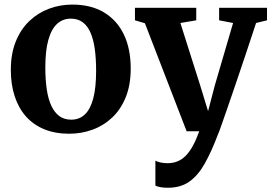

<svg xmlns="http://www.w3.org/2000/svg" viewBox="-20 -588 1216 860"><path d="M28.5 -275Q28.5 -348 51 -403Q73.5 -458 112.2 -494.5Q151 -531 200.2 -549.2Q249.5 -567.5 303.5 -567.5Q388 -567.5 446.2 -532.2Q504.5 -497 535 -433Q565.5 -369 565.5 -281.5Q565.5 -207 543 -152Q520.5 -97 481.8 -60.8Q443 -24.5 393.5 -6.8Q344 11 290 11Q227 11 178.2 -9Q129.5 -29 96.2 -66.5Q63 -104 45.8 -156.8Q28.5 -209.5 28.5 -275ZM299 -52Q335.5 -52 360.2 -75.5Q385 -99 397.8 -147.5Q410.5 -196 410.5 -271Q410.5 -325.5 404.5 -368.8Q398.5 -412 385.2 -442.2Q372 -472.5 350.2 -488.5Q328.5 -504.5 297.5 -504.5Q261 -504.5 235.5 -481Q210 -457.5 196.5 -409.2Q183 -361 183 -285.5Q183 -231 189.5 -187.5Q196 -144 210 -114Q224 -84 245.8 -68Q267.5 -52 299 -52ZM732 253Q714 253 699.5 250.5Q685 248 676 243.5V131.5Q682.5 136 698 139.5Q713.5 143 730 143Q754.5 143 774.5 135Q794.5 127 811.5 110Q828.5 93 843.5 65.8Q858.5 38.5 872.5 0H816L629 -484L584.5 -497V-553H859V-497L788 -485L876.5 -206L912 -90L942.5 -206.5L1024 -485L961.5 -497V-553H1176V-497L1127 -485Q1104 -415 1081 -346.2Q1058 -277.5 1037 -215.8Q1016 -154 999 -105Q982 -56 971 -24.8Q960 6.5 956.5 13.5Q927.5 90.5 897.5 144Q867.5 197.5 828.5 225.2Q789.5 253 732 253Z"/></svg>

Font: Merriweather 24pt
Style: Bold
Weight: 700
Designer: Eben Sorkin
Foundry: Eben Sorkin
Version: Version 2.100